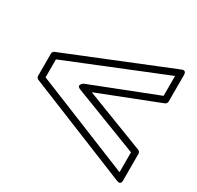

<svg xmlns="http://www.w3.org/2000/svg" viewBox="-185 -1288 1363 1328"><g transform="rotate(30 496.5 -624.5)"><path d="M115 -696.2 886 -1008.9V-850.1L364.9 -646.3C364.9 -646.3 319.8 -617.1 365 -599.7L886 -398.8V-240.1L115 -552.8ZM80.6 -736.2C71.9 -732.6 65 -723.3 65 -713V-536C65 -526.6 71 -516.7 80.6 -512.8L901.6 -179.8C939.2 -164.6 936 -203 936 -203V-416C936 -425.8 929.7 -435.6 920 -439.3L443.1 -623.2L920.1 -809.7C929.2 -813.3 936 -822.6 936 -833V-1046C936 -1086.6 901.6 -1069.2 901.6 -1069.2Z"/></g></svg>

Font: Poland Can Into
Style: BigWritingsOLn
Weight: 700
Foundry: Cannot Into Space Fonts
Version: Version 0.92